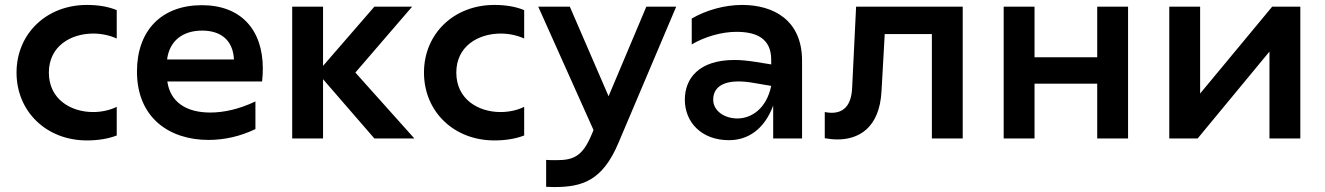

<svg xmlns="http://www.w3.org/2000/svg" viewBox="-20 -561 5371 778"><path d="M332 8C379 8 419 1 453 -12V-128C424 -114 391 -107 357 -107C268 -107 178 -158 178 -267C178 -374 267 -425 358 -425C391 -425 424 -418 453 -405V-520C419 -534 379 -541 332 -541C168 -541 47 -424 47 -267C47 -109 168 8 332 8Z M825 6C890 6 955 -9 1015 -38V-150C950 -119 888 -105 832 -105C735 -105 670 -147 658 -231H1042C1044 -249 1045 -266 1045 -283C1045 -441 956 -540 798 -540C635 -540 535 -438 535 -271C535 -84 666 6 825 6ZM928 -320H657C667 -398 723 -437 799 -437C872 -437 924 -401 928 -320Z M1497 0H1659L1420 -267L1650 -534H1497L1289 -294V-534H1164V0H1289V-240Z M1983 8C2030 8 2070 1 2104 -12V-128C2075 -114 2042 -107 2008 -107C1919 -107 1829 -158 1829 -267C1829 -374 1918 -425 2009 -425C2042 -425 2075 -418 2104 -405V-520C2070 -534 2030 -541 1983 -541C1819 -541 1698 -424 1698 -267C1698 -109 1819 8 1983 8Z M2193 87V196C2204 196 2215 197 2225 197C2339 197 2421 172 2486 18L2720 -534H2599L2446 -171L2289 -534H2161L2385 -34L2377 -15C2340 74 2302 88 2234 88C2222 88 2208 88 2193 87Z M3113 0H3230V-315C3230 -480 3114 -541 2987 -541C2916 -541 2842 -520 2783 -486V-381C2835 -412 2904 -432 2964 -432C3044 -432 3105 -406 3105 -319V-300L3043 -310C3011 -315 2982 -318 2956 -318C2812 -318 2755 -243 2755 -157C2755 -67 2821 7 2934 7C3008 7 3076 -34 3113 -133ZM2870 -157C2870 -202 2902 -231 2973 -231C2991 -231 3011 -229 3034 -225L3105 -213C3086 -121 3025 -81 2968 -81C2915 -81 2870 -112 2870 -157Z M3756 0H3881V-534H3449L3433 -206C3430 -132 3397 -104 3350 -104C3341 -104 3332 -105 3322 -107V-1C3338 2 3356 4 3374 4C3456 4 3544 -39 3552 -192L3565 -423H3756Z M4047 0H4172V-222H4426V0H4551V-534H4426V-329H4172V-534H4047Z M4718 0H4833L5124 -352V0H5249V-534H5135L4843 -182V-534H4718Z"/></svg>

Font: Chess Sans SemiBold
Style: Regular
Weight: 600
Designer: Wolf Bōese
Foundry: Wolf Bōese
Version: Version 7.223;Glyphs 3.3 (3306)